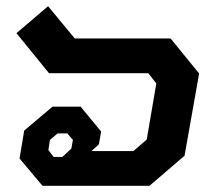

<svg xmlns="http://www.w3.org/2000/svg" viewBox="-20 -599 692 619"><path d="M43 -88 58 -178 149 -255H240L306 -175L299 -134L275 -112H410L453 -149L484 -330L458 -363H138L33 -492L135 -579L221 -475H530L622 -362L575 -97L462 0H117ZM181 -93 210 -120 215 -148 197 -169H166L141 -148L136 -115L153 -93Z"/></svg>

Font: Chakra Petch
Style: Bold Italic
Weight: 700
Italic angle: -10°
Designer: Katatrad Aksorn Co.,Ltd.
Foundry: Cadson Demak Co.,Ltd.
Version: Version 1.000; ttfautohint (v1.6)